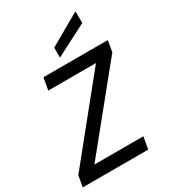

<svg xmlns="http://www.w3.org/2000/svg" viewBox="-226 -1059 1033 1168"><g transform="rotate(-30 290.5 -475.0)"><path d="M1 0 15 -78 449 -615H114L129 -700H581L568 -622L132 -85H476L461 0ZM276 -753V-823L498 -950L499 -868Z"/></g></svg>

Font: DM Sans 16pt Medium
Style: Italic
Weight: 500
Italic angle: -10°
Version: Version 4.004;gftools[0.9.30]